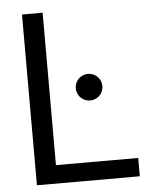

<svg xmlns="http://www.w3.org/2000/svg" viewBox="-52 -771 636 815"><g transform="rotate(-5 265.5 -364.0)"><path d="M72.3 -727.5H160.2V-78.1H510.7V0H72.3ZM272.5 -395.5Q272.5 -410.6 280 -423.8Q287.6 -437 300.8 -444.6Q314 -452.1 329.1 -452.1Q344.2 -452.1 357.4 -444.6Q370.6 -437 378.2 -423.8Q385.7 -410.6 385.7 -395.5Q385.7 -380.4 378.2 -367.2Q370.6 -354 357.4 -346.4Q344.2 -338.9 329.1 -338.9Q314 -338.9 300.8 -346.4Q287.6 -354 280 -367.2Q272.5 -380.4 272.5 -395.5Z"/></g></svg>

Font: Intratopia Thin
Style: Regular
Weight: 100
Designer: Rasmus Andersson
Foundry: rsms
Version: Version 3.000;Glyphs 3.2.3 (3260)